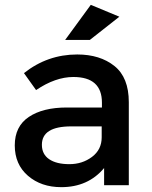

<svg xmlns="http://www.w3.org/2000/svg" viewBox="-20 -765 627 793"><path d="M512 0H410V-71Q344 8 233 8Q150 8 95.5 -39Q41 -86 41 -164.5Q41 -243 99 -282Q157 -321 256 -321H401V-341Q401 -447 283 -447Q209 -447 129 -393L79 -463Q176 -540 299 -540Q393 -540 452.5 -492.5Q512 -445 512 -343ZM400 -198V-243H274Q153 -243 153 -167Q153 -128 183 -107.5Q213 -87 266.5 -87Q320 -87 360 -117Q400 -147 400 -198ZM351 -600H249L355 -745L473 -696Z"/></svg>

Font: Montreal
Style: Regular
Weight: 400
Designer: Julieta Ulanovsky, usr_local_share
Foundry: Julieta Ulanovsky, usr_local_share
Version: Version 2.001